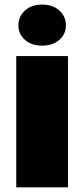

<svg xmlns="http://www.w3.org/2000/svg" viewBox="-20 -805 362 825"><path d="M49.8 0V-564H272V0ZM59.1 -695.8Q59.1 -733.9 86.9 -759.5Q114.7 -785.2 161.1 -785.2Q207.5 -785.2 235.4 -759.5Q263.2 -733.9 263.2 -695.8Q263.2 -658.7 235.1 -633.8Q207 -608.9 161.1 -608.9Q115.2 -608.9 87.2 -633.8Q59.1 -658.7 59.1 -695.8Z"/></svg>

Font: SVN-Poppins Black
Style: Regular
Weight: 900
Designer: Ninad Kale (Devanagari), Jonny Pinhorn (Latin)
Foundry: Indian Type Foundry
Version: Version 3.002 2017